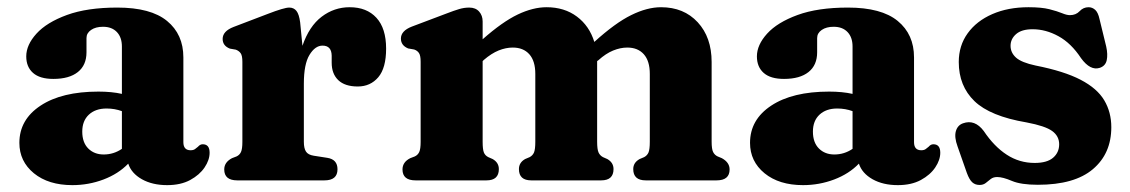

<svg xmlns="http://www.w3.org/2000/svg" viewBox="-20 -512 3208 545"><path d="M35 -106.5Q35 -172.5 95.2 -212.2Q155.5 -252 259.5 -252Q297 -252 326 -245.5V-380Q326 -406 311.8 -421Q297.5 -436 272.5 -436Q251.5 -436 238.5 -427Q225.5 -418 225.5 -404V-363.5Q225.5 -327 201 -307.5Q176.5 -288 131.5 -288Q93 -288 73.8 -305Q54.5 -322 54.5 -352Q54.5 -384.5 83.5 -416.5Q112.5 -448.5 170 -469.5Q227.5 -490.5 313 -490.5Q408 -490.5 454.2 -452.5Q500.5 -414.5 500.5 -349V-108.5Q500.5 -85.5 521 -85.5Q529 -85.5 533.5 -88.8Q538 -92 542 -95.5Q544.5 -98.5 547.8 -100.5Q551 -102.5 555.5 -102.5Q575 -102.5 575 -78.5Q575 -58 560.8 -36.8Q546.5 -15.5 519.8 -1Q493 13.5 454.5 13.5Q412.5 13.5 382.8 -3.2Q353 -20 344 -47.5Q316 -18.5 273.8 -2.5Q231.5 13.5 185.5 13.5Q117.5 13.5 76.2 -20.2Q35 -54 35 -106.5ZM213.5 -138.5Q213.5 -107.5 230.5 -90.5Q247.5 -73.5 274.5 -73.5Q302.5 -73.5 326 -89.5V-196.5Q305.5 -204 282.5 -204Q251 -204 232.2 -186.5Q213.5 -169 213.5 -138.5Z M832 -448.5 838.5 -382Q857.5 -437.5 893 -464.5Q928.5 -491.5 972.5 -491.5Q1021 -491.5 1048.5 -461.5Q1076 -431.5 1076 -374Q1076 -319 1053.8 -292.8Q1031.5 -266.5 995.5 -266.5Q959 -266.5 940.2 -284.5Q921.5 -302.5 921.5 -334V-354Q921 -382.5 895.5 -382.5Q874.5 -382.5 858.5 -356.2Q842.5 -330 842.5 -274.5V-109.5Q842.5 -91 848.5 -81.8Q854.5 -72.5 870.5 -70L909 -64Q938 -59.5 938 -31.5Q938 0 901 0H653.5Q616.5 0 616.5 -31Q616.5 -51.5 638.5 -63L651.5 -68Q660 -72 664 -80.5Q668 -89 668 -109.5V-336.5Q668 -354 663.2 -360.8Q658.5 -367.5 649.5 -371L632.5 -374Q612 -382 612 -401.5Q612 -423.5 643 -435.5L740 -472.5Q786.5 -490.5 801 -490.5Q814 -490.5 821.5 -481Q829 -471.5 832 -448.5Z M1350 -451V-400.5Q1406 -450 1449.5 -470.8Q1493 -491.5 1531.5 -491.5Q1582 -491.5 1617.5 -465Q1653 -438.5 1667 -393Q1726.5 -447 1771.8 -469.2Q1817 -491.5 1856.5 -491.5Q1921 -491.5 1960.5 -448.8Q2000 -406 2000 -336V-110Q2000 -89 2004.2 -80.5Q2008.5 -72 2017 -68L2029 -63Q2051 -51 2051 -31Q2051 0 2014 0H1813Q1777.5 0 1777.5 -32Q1777.5 -50.5 1795.5 -60.5L1808.5 -66Q1817 -70.5 1820.8 -79.2Q1824.5 -88 1824.5 -110V-302Q1824.5 -339 1807.5 -358Q1790.5 -377 1760.5 -377Q1741 -377 1720.2 -368.5Q1699.5 -360 1678.5 -341L1675 -338.5V-336V-110Q1675 -88 1679 -79.2Q1683 -70.5 1691.5 -66L1704 -60.5Q1721.5 -50.5 1721.5 -32Q1721.5 0 1686.5 0H1488Q1453 0 1453 -32Q1453 -50.5 1470.5 -60.5L1483.5 -66Q1492 -70.5 1495.8 -79.2Q1499.5 -88 1499.5 -110V-302Q1499.5 -339 1482.5 -358Q1465.5 -377 1435.5 -377Q1416 -377 1395.5 -368.8Q1375 -360.5 1353.5 -342L1350 -338.5V-109.5Q1350 -88 1353.5 -79.2Q1357 -70.5 1366 -66L1378.5 -60.5Q1396 -50.5 1396 -32Q1396 0 1361 0H1159.5Q1122.5 0 1122.5 -31Q1122.5 -52 1144.5 -63L1157.5 -68Q1166 -72 1170 -80.5Q1174 -89 1174 -109.5V-337Q1174 -354.5 1169.2 -361.5Q1164.5 -368.5 1155.5 -371.5L1138.5 -374.5Q1118 -383 1118 -402.5Q1118 -424.5 1149 -436.5L1247 -473.5Q1269 -482 1283.2 -486.2Q1297.5 -490.5 1312 -490.5Q1330 -490.5 1340 -479.2Q1350 -468 1350 -451Z M2109 -106.5Q2109 -172.5 2169.2 -212.2Q2229.5 -252 2333.5 -252Q2371 -252 2400 -245.5V-380Q2400 -406 2385.8 -421Q2371.5 -436 2346.5 -436Q2325.5 -436 2312.5 -427Q2299.5 -418 2299.5 -404V-363.5Q2299.5 -327 2275 -307.5Q2250.5 -288 2205.5 -288Q2167 -288 2147.8 -305Q2128.5 -322 2128.5 -352Q2128.5 -384.5 2157.5 -416.5Q2186.5 -448.5 2244 -469.5Q2301.5 -490.5 2387 -490.5Q2482 -490.5 2528.2 -452.5Q2574.5 -414.5 2574.5 -349V-108.5Q2574.5 -85.5 2595 -85.5Q2603 -85.5 2607.5 -88.8Q2612 -92 2616 -95.5Q2618.5 -98.5 2621.8 -100.5Q2625 -102.5 2629.5 -102.5Q2649 -102.5 2649 -78.5Q2649 -58 2634.8 -36.8Q2620.5 -15.5 2593.8 -1Q2567 13.5 2528.5 13.5Q2486.5 13.5 2456.8 -3.2Q2427 -20 2418 -47.5Q2390 -18.5 2347.8 -2.5Q2305.5 13.5 2259.5 13.5Q2191.5 13.5 2150.2 -20.2Q2109 -54 2109 -106.5ZM2287.5 -138.5Q2287.5 -107.5 2304.5 -90.5Q2321.5 -73.5 2348.5 -73.5Q2376.5 -73.5 2400 -89.5V-196.5Q2379.5 -204 2356.5 -204Q2325 -204 2306.2 -186.5Q2287.5 -169 2287.5 -138.5Z M2911 -429Q2880 -429 2864.2 -415.2Q2848.5 -401.5 2848.5 -382Q2848.5 -362.5 2864 -348.5Q2879.5 -334.5 2919.5 -326Q3000.5 -310 3047.5 -285.5Q3094.5 -261 3114.5 -227.2Q3134.5 -193.5 3134.5 -151Q3134.5 -76 3082.2 -31.8Q3030 12.5 2926 12.5Q2878 12.5 2852.2 1.5Q2826.5 -9.5 2810.5 -9.5Q2799.5 -9.5 2792.2 -3.8Q2785 2 2778 7.5Q2771 13 2760.5 13Q2748 13 2739.8 5.5Q2731.5 -2 2724.5 -21L2698 -96.5Q2688.5 -122.5 2693.2 -139.5Q2698 -156.5 2713.5 -162Q2747 -174 2772.5 -140Q2802 -96 2837.8 -72.8Q2873.5 -49.5 2917 -49.5Q2952 -49.5 2969.2 -64.2Q2986.5 -79 2986.5 -102.5Q2986.5 -125.5 2966.8 -140Q2947 -154.5 2894 -164.5Q2790.5 -182 2746 -225Q2701.5 -268 2701.5 -336Q2701.5 -382.5 2726.8 -417.5Q2752 -452.5 2796.8 -472Q2841.5 -491.5 2899.5 -491.5Q2936.5 -491.5 2959 -485.8Q2981.5 -480 2994.8 -474.5Q3008 -469 3017 -469Q3034 -469 3044.5 -480.2Q3055 -491.5 3070 -491.5Q3080.5 -491.5 3088.8 -484Q3097 -476.5 3101 -458L3120 -380Q3125 -357.5 3121.5 -341.2Q3118 -325 3102 -319.5Q3075 -310.5 3048.5 -347Q3020.5 -389.5 2984.5 -409.2Q2948.5 -429 2911 -429Z"/></svg>

Font: Fraunces 9pt S050
Style: Bold
Weight: 700
Version: Version 1.000; ttfautohint (v1.8.3)